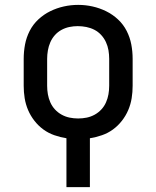

<svg xmlns="http://www.w3.org/2000/svg" viewBox="-20 -561 640 786"><path d="M252 205V5Q227 1 202.5 -7.5Q178 -16 157.5 -31Q137 -46 121 -66.5Q105 -87 95 -110.5Q85 -134 81 -159Q77 -184 77 -210V-320Q77 -350 82.5 -379Q88 -408 101.5 -434.5Q115 -461 137 -481.5Q159 -502 185.5 -515Q212 -528 241 -534.5Q270 -541 300 -541Q330 -541 359 -534.5Q388 -528 414.5 -515Q441 -502 463 -481.5Q485 -461 498.5 -434.5Q512 -408 517.5 -379Q523 -350 523 -320V-210Q523 -184 519 -159Q515 -134 505 -110.5Q495 -87 479 -66.5Q463 -46 442.5 -31Q422 -16 397.5 -7.5Q373 1 348 5V205ZM300 -76Q318 -76 335 -79.5Q352 -83 367.5 -91.5Q383 -100 395 -113Q407 -126 414 -142Q421 -158 424 -175Q427 -192 427 -210V-320Q427 -338 424 -355.5Q421 -373 413.5 -389Q406 -405 394 -418Q382 -431 366.5 -439Q351 -447 333.5 -450.5Q316 -454 298 -454Q281 -454 264 -450.5Q247 -447 231.5 -438.5Q216 -430 204.5 -417Q193 -404 186 -388Q179 -372 176 -354.5Q173 -337 173 -320V-210Q173 -192 176 -175Q179 -158 186 -142Q193 -126 205 -113Q217 -100 232.5 -91.5Q248 -83 265 -79.5Q282 -76 300 -76Z"/></svg>

Font: Iosevka Curly Medium Extended
Style: Regular
Weight: 500
Width: 7
Monospace: yes
Designer: Belleve Invis
Foundry: Belleve Invis
Version: Version 11.1.0; ttfautohint (v1.8.3)